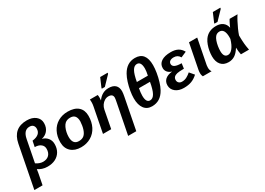

<svg xmlns="http://www.w3.org/2000/svg" viewBox="-28 -1658 3846 2789"><g transform="rotate(-30 1895.5 -264.0)"><path d="M386.7 -724.6Q477.1 -724.6 532.2 -680.7Q587.4 -636.7 587.4 -565.9Q587.4 -525.4 575.7 -493.7Q564 -461.9 543.9 -439Q524.4 -416 498.3 -401.9Q472.2 -387.7 444.3 -381.8Q499.5 -368.7 533.9 -326.4Q568.4 -284.2 568.4 -225.1Q568.4 -153.3 537.8 -100.6Q507.3 -47.9 451.2 -19Q395 9.8 317.9 9.8Q269 9.8 229.7 -3.9Q190.4 -17.6 164.1 -36.1H161.1L153.8 14.2Q152.3 23.4 142.8 71.8Q133.3 120.1 116.2 207.5H-21.5L114.7 -493.7Q159.7 -724.6 386.7 -724.6ZM375.5 -625.5Q278.3 -625.5 252.4 -492.7L180.7 -124.5Q206.1 -106 236.8 -95Q267.6 -84 295.4 -84Q359.9 -84 396.2 -120.8Q432.6 -157.7 432.6 -223.1Q432.6 -272.5 395 -301.3Q357.4 -330.1 294.9 -330.1L314.5 -426.8Q455.1 -443.8 455.1 -548.3Q455.1 -582.5 435.3 -604Q415.5 -625.5 375.5 -625.5Z M1199.2 -333.5Q1199.2 -232.4 1159.7 -153.8Q1119.6 -75.2 1046.6 -32.7Q973.6 9.8 881.8 9.8Q775.4 9.8 713.4 -47.6Q651.4 -105 651.4 -204.6Q651.4 -302.7 690.4 -378.4Q729.5 -454.1 801 -495.8Q872.6 -537.6 964.4 -537.6Q1079.1 -537.6 1139.2 -484.1Q1199.2 -430.7 1199.2 -333.5ZM1055.7 -323.2Q1055.7 -443.8 954.1 -443.8Q898.9 -443.8 865.7 -414.6Q843.8 -395 827.9 -361.1Q812 -327.1 803.7 -287.4Q795.4 -247.6 795.4 -210.4Q795.4 -84 897 -84Q951.7 -84 983.9 -111.8Q1015.6 -139.2 1033.9 -195.3Q1052.2 -251.5 1055.7 -323.2Z M1800.3 -398.9Q1800.3 -386.7 1796.9 -360.1Q1793.5 -333.5 1790 -318.8L1688 207.5H1551.8L1649.4 -290.5Q1662.1 -352.5 1662.1 -371.1Q1662.1 -434.1 1587.9 -434.1Q1555.2 -434.1 1524.7 -415.8Q1494.1 -397.5 1472.7 -366.2Q1451.2 -335 1443.8 -295.9L1387.2 0H1249.5L1330.1 -415.5Q1336.9 -449.7 1336.9 -478.5Q1336.9 -493.2 1336.2 -505.6Q1335.4 -518.1 1334.5 -528.3H1465.8Q1470.2 -510.3 1470.2 -482.9Q1470.2 -453.6 1466.8 -438H1468.8Q1540.5 -537.6 1650.9 -537.6Q1725.1 -537.6 1762.7 -502Q1800.3 -466.3 1800.3 -398.9ZM1749.5 -718.3 1614.3 -577.6H1563L1565.9 -593.8L1627.4 -736.3H1752.9Z M2201.2 -724.6Q2379.4 -724.6 2379.4 -502Q2379.4 -446.8 2368.2 -378.2Q2356.9 -309.6 2337.2 -243.7Q2317.4 -177.7 2291 -129.9Q2251.5 -58.6 2196.8 -24.4Q2142.1 9.8 2070.3 9.8Q1986.3 9.8 1940.7 -51.5Q1895 -112.8 1895 -223.6Q1895 -278.8 1906.5 -345.7Q1918 -412.6 1938.2 -476.8Q1958.5 -541 1984.9 -587.4Q2062 -724.6 2201.2 -724.6ZM2183.1 -634.3Q2135.7 -634.3 2105 -580.6Q2074.2 -528.3 2052.7 -407.2H2237.3Q2252.4 -475.1 2252.4 -518.6Q2252.4 -634.3 2183.1 -634.3ZM2087.4 -79.6Q2135.7 -79.6 2167 -136.7Q2197.8 -191.4 2219.2 -314.5H2034.2Q2021 -243.7 2021 -194.8Q2021 -79.6 2087.4 -79.6Z M2625.5 -83Q2668.9 -83 2705.3 -102.3Q2741.7 -121.6 2775.4 -151.4L2837.9 -77.6Q2788.1 -31.2 2733.4 -10.7Q2678.7 9.8 2605 9.8Q2519 9.8 2465.8 -32.7Q2412.6 -75.2 2412.6 -142.6Q2412.6 -202.1 2452.9 -238.5Q2493.2 -274.9 2570.3 -282.7L2570.8 -283.7Q2527.8 -295.9 2503.2 -325.2Q2478.5 -354.5 2478.5 -393.6Q2478.5 -461.9 2534.7 -499.8Q2590.8 -537.6 2693.8 -537.6Q2765.6 -537.6 2812.7 -512Q2859.9 -486.3 2887.7 -433.6L2793.9 -392.6Q2761.7 -450.7 2694.3 -450.7Q2653.8 -450.7 2630.6 -434.1Q2607.4 -417.5 2607.4 -387.7Q2607.4 -318.4 2752.9 -318.4L2741.2 -232.9Q2660.2 -232.9 2627 -225.1Q2592.3 -217.3 2573.5 -199Q2554.7 -180.7 2554.7 -148.4Q2554.7 -119.6 2574 -101.3Q2593.3 -83 2625.5 -83Z M3050.3 -70.8Q3050.3 -28.8 3070.8 0H2924.3Q2919.4 -7.8 2915.3 -24.7Q2911.1 -41.5 2911.1 -60.5Q2911.1 -90.8 2916.5 -115.2L2997.1 -528.3H3134.8L3053.2 -110.8Q3050.3 -94.2 3050.3 -70.8Z M3455.1 -537.6Q3523.9 -537.6 3566.4 -504.6Q3608.9 -471.7 3620.1 -413.6H3621.1Q3626.5 -427.7 3637 -450.2Q3647.5 -472.7 3658.9 -494.6Q3670.4 -516.6 3678.2 -528.3H3811Q3789.1 -496.1 3762.7 -446.5Q3736.3 -397 3713.1 -344.7Q3689.9 -292.5 3676.3 -251Q3676.3 -225.6 3677 -202.9Q3677.7 -180.2 3678.7 -160.2Q3680.2 -133.8 3681.9 -112.1Q3683.6 -90.3 3687.5 -64.7Q3691.4 -39.1 3698.7 0H3563Q3550.3 -62 3550.3 -109.9V-117.2H3548.3Q3502.9 -46.4 3457 -18.1Q3411.1 10.3 3354 10.3Q3272.5 10.3 3228.3 -41Q3184.1 -92.3 3184.1 -183.1Q3184.1 -225.6 3192.1 -272.5Q3200.2 -319.3 3216.1 -363.3Q3231.9 -407.2 3254.4 -439.9Q3321.8 -537.6 3455.1 -537.6ZM3457 -442.9Q3413.6 -442.9 3386.2 -411.1Q3367.7 -389.6 3354.2 -351.8Q3340.8 -314 3333.7 -270.5Q3326.7 -227.1 3326.7 -189Q3326.7 -85 3397.9 -85Q3439.5 -85 3477.8 -132.8Q3516.1 -180.7 3542 -269.5L3543 -300.8Q3543 -368.7 3521.5 -405.8Q3500 -442.9 3457 -442.9ZM3639.2 -718.3 3503.9 -577.6H3452.6L3455.6 -593.8L3517.1 -736.3H3642.6Z"/></g></svg>

Font: Arimo
Style: Bold Italic
Weight: 700
Italic angle: -12°
Designer: Steve Matteson
Foundry: Monotype Imaging Inc.
Version: Version 1.33